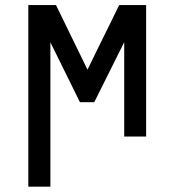

<svg xmlns="http://www.w3.org/2000/svg" viewBox="-20 -532 696 748"><path d="M549.3 0H463.9V-367.7L347.2 -133.8H291.5L176.3 -367.2V195.3H90.3V-512.2H198.2L320.8 -260.7L444.3 -512.2H549.3Z"/></svg>

Font: Cadman
Style: Regular
Weight: 400
Designer: Paul James MIller
Foundry: High-Logic / Made with FontCreator
Version: Version 2.114;March 28, 2021;FontCreator 13.0.0.2683 64-bit